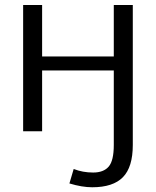

<svg xmlns="http://www.w3.org/2000/svg" viewBox="-20 -540 641 790"><path d="M75.2 0V-519.5H153.3V-307.6H448.2V-519.5H526.4V56.6Q526.4 147.5 485.8 189Q445.3 230.5 359.4 230.5Q317.4 230.5 265.6 214.8L283.2 155.3Q320.3 169.9 363.3 169.9Q406.2 169.9 427.2 145.5Q448.2 121.1 448.2 56.6V-250H153.3V0Z"/></svg>

Font: GenEi M Gothic v2 Regular
Style: Regular
Weight: 400
Version: Version 2.0